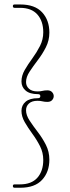

<svg xmlns="http://www.w3.org/2000/svg" viewBox="-20 -746 323 881"><path d="M165 -305Q165 -314 154.5 -314Q116.5 -314 97.5 -330.5Q78.5 -347 78.5 -372Q78.5 -399 93.5 -425Q108.5 -451 128.5 -478.2Q148.5 -505.5 163.5 -535Q178.5 -564.5 178.5 -598Q178.5 -649 151.5 -679.5Q124.5 -710 72 -710H47Q39 -710 39 -718Q39 -725.5 47 -725.5H73Q140 -725.5 173.2 -689.5Q206.5 -653.5 206.5 -596.5Q206.5 -560.5 190.5 -529Q174.5 -497.5 153.2 -469.8Q132 -442 115.8 -417.2Q99.5 -392.5 99.5 -369.5Q99.5 -351 113 -338.8Q126.5 -326.5 152 -326.5Q165.5 -326.5 174.8 -329Q184 -331.5 197.5 -331.5Q211.5 -331.5 219 -323.2Q226.5 -315 226.5 -305Q226.5 -295 219.2 -286.8Q212 -278.5 197.5 -278.5Q184 -278.5 174.8 -281Q165.5 -283.5 152 -283.5Q126.5 -283.5 113 -271.2Q99.5 -259 99.5 -240Q99.5 -217.5 115.8 -192.8Q132 -168 153.2 -140.5Q174.5 -113 190.5 -81.5Q206.5 -50 206.5 -13.5Q206.5 43 173.2 79.2Q140 115.5 73 115.5H47Q39 115.5 39 107.5Q39 100 47 100H72Q124.5 100 151.5 69.5Q178.5 39 178.5 -12Q178.5 -46 163.5 -75.5Q148.5 -105 128.5 -132.2Q108.5 -159.5 93.5 -185.5Q78.5 -211.5 78.5 -237.5Q78.5 -263 97.5 -279.2Q116.5 -295.5 154.5 -295.5Q165 -295.5 165 -305Z"/></svg>

Font: Fraunces 144pt S050 Thin
Style: Regular
Weight: 100
Version: Version 1.000; ttfautohint (v1.8.3)